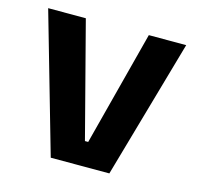

<svg xmlns="http://www.w3.org/2000/svg" viewBox="-79 -573 672 655"><g transform="rotate(15 257.0 -245.0)"><path d="M263.5 -85 369 -490.5H501L361 0H154L13.5 -490.5H146.5L252 -85Z"/></g></svg>

Font: Anek Gurmukhi Medium SemiBold
Style: Regular
Weight: 600
Version: Version 1.003